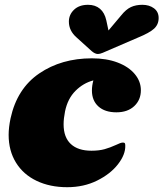

<svg xmlns="http://www.w3.org/2000/svg" viewBox="-20 -777 681 800"><path d="M567 -401Q567 -361 539.5 -335Q512 -309 465 -309Q417 -309 390 -333.5Q363 -358 363 -400Q363 -420 369 -442Q327 -431 294.5 -398.5Q262 -366 251 -313Q245 -283 245 -259Q245 -205 275 -177Q305 -149 361 -149Q393 -149 416 -155.5Q439 -162 463 -173Q483 -183 492 -183Q498 -183 500 -180.5Q502 -178 502 -170Q503 -133 471.5 -92.5Q440 -52 384.5 -24.5Q329 3 260 3Q188 3 132.5 -23.5Q77 -50 46.5 -99.5Q16 -149 16 -215Q16 -246 24 -284Q51 -408 143.5 -471Q236 -534 363 -534Q424 -534 470 -516.5Q516 -499 541.5 -468.5Q567 -438 567 -401ZM641 -702Q641 -675 622 -657.5Q603 -640 554 -620L408 -557Q396 -552 388 -552Q376 -552 362 -564L299 -621Q267 -649 267 -687Q267 -716 288.5 -736.5Q310 -757 347 -757Q377 -757 396.5 -740.5Q416 -724 423 -692L432 -650L485 -713Q505 -738 525.5 -747.5Q546 -757 573 -757Q602 -757 621.5 -742.5Q641 -728 641 -702Z"/></svg>

Font: Shrikhand
Style: Regular
Weight: 400
Italic angle: -14°
Designer: Jonny Pinhorn
Foundry: Jonny Pinhorn
Version: Version 1.001;PS 1.001;hotconv 1.0.88;makeotf.lib2.5.647800